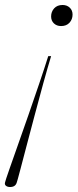

<svg xmlns="http://www.w3.org/2000/svg" viewBox="-76 -539 311 770"><path d="M169 -434.5Q151.5 -434.5 140.2 -445.2Q129 -456 129 -473Q129 -492 141.2 -505.5Q153.5 -519 175 -519Q192.5 -519 203.8 -508.2Q215 -497.5 215 -480.5Q215 -461.5 202.8 -448Q190.5 -434.5 169 -434.5ZM-55.5 191.5 -51 176.5Q-50 172.5 -37.2 136.2Q-24.5 100 -4.8 44.2Q15 -11.5 37.5 -76.2Q60 -141 81.2 -203.5Q102.5 -266 117.5 -314H129Q114.5 -266 97.2 -203.5Q80 -141 62.8 -76Q45.5 -11 30.8 45Q16 101 6.5 137.5Q-3 174 -4.5 178.5L-9 193.5Q-14.5 211 -35.5 211Q-46 211 -52.2 206Q-58.5 201 -55.5 191.5Z"/></svg>

Font: Newsreader Display ExtraLight
Style: Italic
Weight: 275
Italic angle: -17°
Designer: Hugues Gentile
Foundry: Production Type
Version: Version 1.002